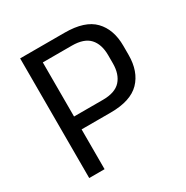

<svg xmlns="http://www.w3.org/2000/svg" viewBox="-150 -764 859 888"><g transform="rotate(-30 280.0 -319.5)"><path d="M129.5 -212.5V-281.5H311Q376.5 -281.5 406 -314.2Q435.5 -347 435.5 -404.5V-448Q435.5 -506.5 406.2 -538.5Q377 -570.5 312 -570.5H129V-639H313.5Q420.5 -639 469.2 -588.8Q518 -538.5 518 -450.5V-402.5Q518 -313.5 468.8 -263Q419.5 -212.5 313 -212.5ZM75.5 0V-639H157V-261L157.5 -224V0Z"/></g></svg>

Font: Anek Telugu Medium
Style: Regular
Weight: 400
Version: Version 1.003